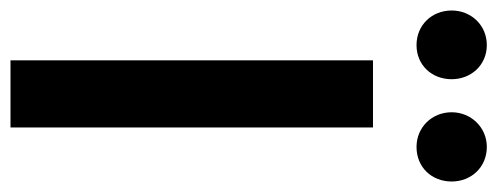

<svg xmlns="http://www.w3.org/2000/svg" viewBox="-341 -637 948 366"><g transform="rotate(90 133.0 -454.0)"><path d="M36 -908C-2 -908 -30 -878 -30 -841C-30 -803 -2 -774 36 -774C74 -774 101 -803 101 -841C101 -878 74 -908 36 -908ZM230 -908C193 -908 164 -878 164 -841C164 -803 193 -774 230 -774C269 -774 296 -803 296 -841C296 -878 269 -908 230 -908ZM193 -691H65V0H193Z"/></g></svg>

Font: Fira Sans Condensed Medium
Style: Regular
Weight: 500
Width: 3
Designer: Carrois Corporate & Edenspiekermann AG
Foundry: Carrois Corporate GbR & Edenspiekermann AG
Version: Version 4.202;PS 004.202;hotconv 1.0.88;makeotf.lib2.5.64775